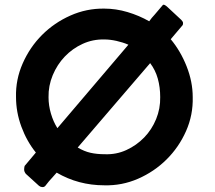

<svg xmlns="http://www.w3.org/2000/svg" viewBox="-20 -767 898 803"><path d="M786 -361Q788 -286 758 -218.5Q728 -151 676.5 -100Q625 -49 557.5 -19.5Q490 10 416 8Q308 8 217 -45L201 -27Q184 -9 169 11Q164 16 156.5 15.5Q149 15 143 10L88 -40Q81 -49 81 -57.5Q81 -66 83 -73L130 -129Q92 -176 69.5 -237Q47 -298 47 -361Q45 -434 75 -502Q105 -570 156 -621Q207 -672 274.5 -702Q342 -732 416 -731Q465 -731 513.5 -716.5Q562 -702 604 -678Q610 -686 615 -692.5Q620 -699 627 -706L661 -746Q666 -751 681 -737L738 -684Q745 -677 745.5 -671.5Q746 -666 744 -662L694 -603Q735 -554 760.5 -489.5Q786 -425 786 -361ZM517 -580Q494 -590 467 -596Q440 -602 416 -602Q368 -603 325.5 -583.5Q283 -564 251 -530.5Q219 -497 200.5 -452.5Q182 -408 183 -360Q183 -326 193 -292Q203 -258 220 -231ZM650 -361Q650 -402 640 -438Q630 -474 608 -503L456 -326L305 -150Q332 -134 358.5 -128Q385 -122 418 -122Q466 -120 508.5 -139.5Q551 -159 583 -192Q615 -225 633 -269Q651 -313 650 -361Z"/></svg>

Font: Stadtwerke
Style: Bold
Weight: 700
Designer: Santiago Orozco
Foundry: Typemade
Version: Version 1.003